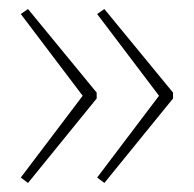

<svg xmlns="http://www.w3.org/2000/svg" viewBox="-20 -492 429 425"><path d="M363 -274 211 -87 195 -99 332 -280 195 -461 211 -472 363 -287ZM194 -274 42 -87 26 -99 163 -280 26 -461 42 -472 194 -287Z"/></svg>

Font: Noto Sans Sinhala UI Thin
Style: Regular
Weight: 100
Designer: Jelle Bosma - Monotype Design Team
Foundry: Monotype Imaging Inc.
Version: Version 2.006; ttfautohint (v1.8.4.7-5d5b)